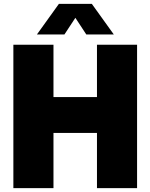

<svg xmlns="http://www.w3.org/2000/svg" viewBox="-20 -971 776 991"><path d="M49 0V-740H256V-470H480.5V-740H687.5V0H480.5V-285H256V0ZM567.5 -793H425.5L369 -879L312.5 -793H170.5L284 -951H454Z"/></svg>

Font: Encode Sans SemiCondensed Black
Style: Regular
Weight: 900
Width: 4
Designer: Multiple Designers
Foundry: Impallari Type
Version: Version 2.000